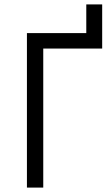

<svg xmlns="http://www.w3.org/2000/svg" viewBox="-20 -850 498 870"><path d="M371 -700H102V0H176V-630H443V-830H371Z"/></svg>

Font: Tilda Sans VF
Style: Regular
Weight: 400
Designer: ParaType Ltd
Foundry: ParaType Ltd
Version: Version 1.010